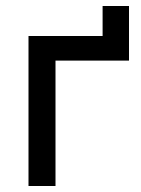

<svg xmlns="http://www.w3.org/2000/svg" viewBox="-20 -620 470 640"><path d="M75 -500H322V-600H410V-418H165V0H75Z"/></svg>

Font: PT Root UI Web Medium
Style: Regular
Weight: 500
Designer: Vitaly Kuzmin
Foundry: ParaType Ltd.
Version: Version 1.001W